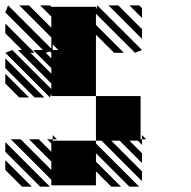

<svg xmlns="http://www.w3.org/2000/svg" viewBox="-25 -692 712 717"><path d="M125 5.2 -5.2 -125V-161.5L161.5 5.2ZM57.3 5.2 -5.2 -57.3V-93.8L93.8 5.2ZM161.5 -328.1 -5.2 -494.8 20.8 -505.2 166.7 -359.4V-380.2L41.7 -505.2H57.3L-5.2 -567.7V-604.2L104.2 -494.8H88.5L166.7 -416.7V-437.5L99 -505.2H135.4L-5.2 -645.8L5.2 -671.9L166.7 -510.4V-552.1L46.9 -671.9H83.3L166.7 -588.5V-630.2L125 -671.9H161.5L166.7 -666.7H333.3V-656.2L338.5 -671.9L505.2 -505.2L479.2 -494.8L333.3 -640.6V-599L437.5 -494.8H401L333.3 -562.5V-333.3H500V-171.9H505.2V-151L489.6 -166.7H458.3L505.2 -119.8V-83.3L421.9 -166.7H390.6L505.2 -52.1V-15.6L354.2 -166.7H333.3V-156.2L494.8 5.2H458.3L333.3 -119.8V-88.5L427.1 5.2H390.6L333.3 -52.1V0H166.7V-20.8L15.6 -171.9H52.1L166.7 -57.3V-88.5L83.3 -171.9H119.8L166.7 -125V-156.2L151 -171.9H171.9V-166.7H333.3V-333.3H166.7V-343.8ZM104.2 -328.1 -5.2 -437.5V-474L140.6 -328.1ZM46.9 -328.1 -5.2 -380.2V-416.7L83.3 -328.1ZM505.2 -625 458.3 -671.9H494.8L505.2 -661.5ZM505.2 -546.9 380.2 -671.9H416.7L505.2 -583.3ZM505.2 -171.9H520.8L505.2 -187.5ZM171.9 -171.9H187.5L171.9 -187.5ZM161.5 -500 145.8 -494.8 166.7 -474V-494.8ZM171.9 -505.2H192.7L171.9 -526Z"/></svg>

Font: 0xA000-Monochrome
Style: Monochrome
Weight: 400
Version: Version 0.1